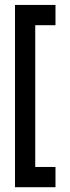

<svg xmlns="http://www.w3.org/2000/svg" viewBox="-20 -687 290 790"><path d="M125 0H208.3V83.3H41.7V-666.7H208.3V-583.3H125Z"/></svg>

Font: Yulong
Style: Regular
Weight: 400
Designer: GGBotNet
Foundry: f0n7.com
Version: 1.00